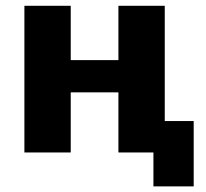

<svg xmlns="http://www.w3.org/2000/svg" viewBox="-20 -540 731 680"><path d="M66.4 0V-519.5H230.5V-327.1H399.4V-519.5H563.5V-111.3H666V120.1H523.4V0H399.4V-212.9H230.5V0Z"/></svg>

Font: GenEi M Gothic v2 Heavy
Style: Regular
Weight: 800
Version: Version 2.0